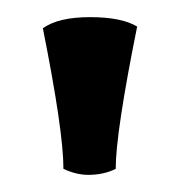

<svg xmlns="http://www.w3.org/2000/svg" viewBox="-20 -695 210 224"><path d="M54 -498Q54 -542 30 -662Q48 -675 85 -675Q122 -675 140 -664Q115 -540 115 -498Q101 -491 83 -491Q69 -491 54 -498Z"/></svg>

Font: Bubblegum Sans
Style: Regular
Weight: 400
Designer: Angel Koziupa and Alejandro Paul
Foundry: Angel Koziupa and Alejandro Paul
Version: Version 1.001